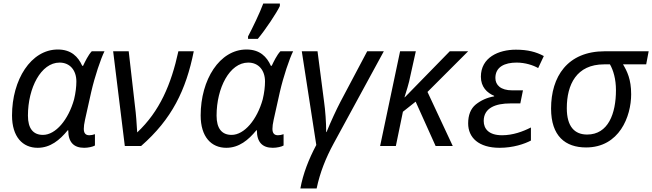

<svg xmlns="http://www.w3.org/2000/svg" viewBox="-20 -826 3689 1086"><path d="M193 10C265 10 318 -34 363 -89H366C366 -23 396 10 456 10C479 10 506 4 517 -3V-67C506 -63 495 -61 485 -61C464 -61 454 -73 454 -97C454 -109 456 -128 461 -149L496 -306C516 -393 550 -494 571 -536H499C479 -515 461 -477 450 -454H445C422 -505 383 -546 307 -546C155 -546 48 -375 48 -173C48 -52 108 10 193 10ZM223 -63C168 -63 138 -99 138 -172C138 -329 212 -472 317 -472C376 -472 412 -428 412 -365C412 -337 408 -301 399 -264C367 -149 295 -63 223 -63Z M620 -536 686 0H778C952 -152 1032 -316 1076 -536H989C948 -348 883 -196 756 -77C753 -126 750 -177 743 -230L708 -536Z M1260 10C1332 10 1385 -34 1430 -89H1433C1433 -23 1463 10 1523 10C1546 10 1573 4 1584 -3V-67C1573 -63 1562 -61 1552 -61C1531 -61 1521 -73 1521 -97C1521 -109 1523 -128 1528 -149L1563 -306C1583 -393 1617 -494 1638 -536H1566C1546 -515 1528 -477 1517 -454H1512C1489 -505 1450 -546 1374 -546C1222 -546 1115 -375 1115 -173C1115 -52 1175 10 1260 10ZM1290 -63C1235 -63 1205 -99 1205 -172C1205 -329 1279 -472 1384 -472C1443 -472 1479 -428 1479 -365C1479 -337 1475 -301 1466 -264C1434 -149 1362 -63 1290 -63ZM1438 -606C1481 -657 1546 -755 1563 -792V-806H1469C1450 -754 1408 -667 1383 -620V-606Z M1679 240H1771C1790 149 1823 67 1867 -14L2151 -536H2057L1905 -249C1884 -209 1850 -136 1827 -79H1825C1825 -134 1820 -202 1813 -251L1776 -536H1687L1769 -6C1726 75 1694 157 1679 240Z M2219 0 2259 -194 2331 -251 2444 0H2541L2398 -306L2628 -536H2524L2270 -276H2268C2276 -303 2293 -352 2302 -401L2332 -536H2243L2130 0Z M2806 10C2883 10 2947 -12 2983 -31V-105C2938 -82 2881 -61 2820 -61C2745 -61 2716 -97 2716 -142C2716 -216 2784 -241 2866 -241H2923L2938 -315H2877C2812 -315 2782 -345 2782 -385C2782 -448 2835 -472 2902 -472C2951 -472 2996 -457 3024 -441L3056 -509C3013 -532 2966 -545 2898 -545C2800 -545 2700 -501 2700 -392C2700 -335 2734 -301 2775 -284V-281C2734 -274 2700 -258 2671 -235C2642 -211 2628 -175 2628 -128C2628 -48 2687 10 2806 10Z M3097 -212C3097 -56 3178 8 3295 8C3483 8 3550 -167 3550 -293C3550 -378 3527 -423 3504 -462H3635L3649 -536H3401C3189 -536 3097 -392 3097 -212ZM3186 -214C3186 -348 3241 -462 3397 -462H3430C3449 -429 3464 -379 3464 -316C3464 -183 3420 -65 3301 -65C3230 -65 3186 -110 3186 -214Z"/></svg>

Font: BC Sans
Style: Italic
Weight: 400
Italic angle: -12°
Designer: Monotype Design Team
Designer: Province of B.C.
Foundry: Monotype Imaging Inc.
Version: Version 2.000;GOOG;noto-source:20170915:90ef993387c0